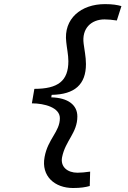

<svg xmlns="http://www.w3.org/2000/svg" viewBox="-20 -814 626 938"><path d="M336.9 104.5C374 104.5 397.5 100.6 418.5 94.7L420.4 24.4C397.5 27.8 375.5 29.8 358.4 29.8C309.6 29.8 274.4 1 283.2 -45.4C299.3 -127.4 357.9 -164.1 357.9 -245.1C357.9 -301.8 311.5 -336.4 230.5 -338.4L232.4 -350.6C345.2 -352.5 399.9 -401.4 399.9 -501C399.9 -537.6 392.1 -570.8 388.7 -600.1C378.4 -675.8 426.3 -719.2 490.7 -719.2C507.8 -719.2 528.8 -717.3 550.8 -713.9L573.2 -784.2C552.7 -790 529.8 -793.9 492.7 -793.9C375.5 -793.9 289.6 -722.2 303.7 -608.4C306.2 -581.5 314 -545.9 314 -515.1C314 -418.5 263.2 -379.9 147.9 -379.9L135.7 -309.1C197.3 -309.1 272.5 -288.6 272.5 -236.8C272.5 -170.4 213.9 -135.7 197.8 -46.9C180.2 46.9 247.6 104.5 336.9 104.5Z"/></svg>

Font: Cascadia Code SemiLight
Style: Italic
Weight: 350
Italic angle: -10°
Monospace: yes
Designer: Aaron Bell
Foundry: Saja Typeworks
Version: Version 2404.023